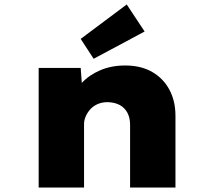

<svg xmlns="http://www.w3.org/2000/svg" viewBox="-20 -839 948 859"><path d="M153 0V-535H341L351 -401L303 -388Q313 -432 345.5 -467.5Q378 -503 428 -524.5Q478 -546 540 -546Q611 -546 661 -517Q711 -488 738 -437.5Q765 -387 765 -321V0H562V-281Q562 -312 550 -334.5Q538 -357 516 -369Q494 -381 462 -382Q436 -382 416 -373Q396 -364 383 -349Q370 -334 363 -317Q356 -300 356 -284V0H255Q208 0 182.5 0Q157 0 153 0ZM399 -576 341 -665 547 -819 627 -698Z"/></svg>

Font: Lexend Mega Black
Style: Regular
Weight: 900
Version: Version 1.007